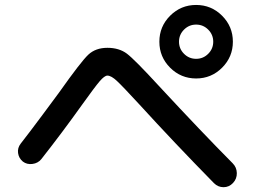

<svg xmlns="http://www.w3.org/2000/svg" viewBox="-20 -820 1040 783"><path d="M730.5 -600.6Q751 -580.1 779.8 -580.1Q808.6 -580.1 829.1 -600.6Q849.6 -621.1 849.6 -649.9Q849.6 -678.7 829.1 -699.2Q808.6 -719.7 779.8 -719.7Q751 -719.7 730.5 -699.2Q710 -678.7 710 -649.9Q710 -621.1 730.5 -600.6ZM673.8 -755.9Q717.8 -799.8 779.8 -799.8Q841.8 -799.8 885.7 -755.9Q929.7 -711.9 929.7 -649.9Q929.7 -587.9 885.7 -543.9Q841.8 -500 779.8 -500Q717.8 -500 673.8 -543.9Q629.9 -587.9 629.9 -649.9Q629.9 -711.9 673.8 -755.9ZM73.2 -161.1Q56.6 -174.8 53.7 -195.8Q50.8 -216.8 64.5 -234.4Q96.7 -275.4 154.8 -353.5Q212.9 -431.6 220.7 -442.4Q310.5 -569.3 340.3 -597.2Q370.1 -625 418 -625Q465.8 -625 497.6 -601.1Q529.3 -577.1 627.9 -469.7Q802.7 -281.2 928.7 -154.3Q945.3 -137.7 945.8 -114.3Q946.3 -90.8 930.2 -73.7Q914.1 -56.6 891.6 -56.6Q869.1 -56.6 852.5 -73.2Q692.4 -236.3 548.8 -393.6Q480.5 -467.8 457 -489.7Q433.6 -511.7 418 -511.7Q406.2 -511.7 386.2 -488.3Q366.2 -464.8 314.5 -392.6Q234.4 -280.3 148.4 -170.9Q134.8 -154.3 112.3 -151.4Q89.8 -148.4 73.2 -161.1Z"/></svg>

Font: Rounded Mgen+ 1mn medium
Style: Regular
Weight: 500
Designer: [Source Han Sans]
Ryoko NISHIZUKA  (kana & ideographs); Paul D. Hunt (Latin, Greek & Cyrillic); Wenlong ZHANG  (bopomofo
Version: Version 1.059.20150602